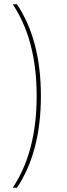

<svg xmlns="http://www.w3.org/2000/svg" viewBox="-20 -762 316 906"><path d="M40 -742H60Q173 -573 173 -309Q173 -45 60 124H40Q153 -45 153 -309Q153 -573 40 -742Z"/></svg>

Font: Montserrat arm Thin
Style: Regular
Weight: 250
Designer: Julieta Ulanovsky
Foundry: Julieta Ulanovsky
Version: Version 6.000;PS 006.000;hotconv 1.0.88;makeotf.lib2.5.64775